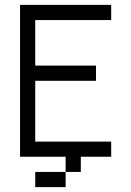

<svg xmlns="http://www.w3.org/2000/svg" viewBox="-20 -645 540 790"><path d="M437.5 0V-62.5H125Q125 -62.5 125 -312.5H375V-375H125V-562.5H437.5V-625H62.5Q62.5 -625 62.5 0H250V62.5H125V125H250V62.5H312.5V0Z"/></svg>

Font: BFUnifontExMono
Style: Regular
Weight: 500
Version: Version 15.0.06